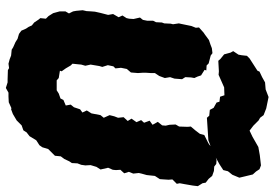

<svg xmlns="http://www.w3.org/2000/svg" viewBox="-161 -751 939 657"><g transform="rotate(90 308.5 -422.5)"><path d="M281 27 262 21H252L220 20L213 16L198 18L183 14L170 9L150 7L142 2L124 -6L113 -13L96 -18L85 -26L78 -42L72 -51L67 -62L57 -70L47 -85L42 -91L44 -110L35 -119L25 -135L19 -157V-177L26 -189L19 -203L17 -214L15 -236L18 -249L19 -266L20 -278L24 -296L31 -323L28 -340L39 -359L33 -372L42 -386L44 -395L45 -410L40 -432L48 -442L51 -457V-477L56 -487L57 -507L60 -515L61 -537L63 -545L60 -565L62 -574L69 -608L75 -623L74 -634L92 -650L98 -654L117 -668L132 -673L145 -678L162 -680L170 -674L197 -667L204 -660L221 -659L219 -653L238 -641L242 -629L247 -618L245 -607L244 -587L251 -576L249 -550L244 -535L247 -517L240 -498L230 -483V-469L229 -454V-440L230 -425L228 -401L216 -387L212 -367L214 -348L207 -341L203 -322L209 -303L206 -293L201 -263L205 -245L201 -231L200 -220L198 -201L204 -195L214 -178L224 -164L222 -158L247 -154L255 -147H289L300 -154L317 -160L322 -170L341 -178L338 -195L347 -206L354 -227L365 -235L358 -250L368 -266L374 -297L383 -308L374 -328L378 -344L383 -357L381 -376L394 -390L386 -403L398 -420L391 -436L400 -446L393 -465L407 -475L397 -493L409 -508L410 -520L407 -533L406 -554L413 -566L414 -595L413 -606L425 -620L438 -637L442 -652L470 -666L476 -670L485 -679L500 -686L528 -694L541 -693L550 -686L565 -685L582 -679L592 -667L605 -657L607 -646L617 -630L615 -613L610 -584L607 -568L609 -558L594 -543L595 -530L594 -514L593 -500L582 -483L580 -464L579 -455L574 -437L572 -428L574 -409L568 -394L573 -378L561 -365L562 -350L561 -339L554 -323L560 -297L551 -283L545 -263L546 -245L544 -231L539 -218L538 -199L532 -190L524 -173L515 -161L513 -141L499 -127L490 -118L484 -98L477 -88L460 -77L446 -54L433 -44L426 -33L409 -27L392 -10L370 3L354 9L350 8L330 17L310 18H297ZM349 -684 331 -694 328 -704 311 -706 306 -721 279 -720 236 -701 224 -702 188 -700 182 -707 166 -720 160 -742 155 -751 167 -769 169 -780 171 -798 180 -807 222 -834 225 -841 244 -850 262 -860 286 -862 312 -872 351 -864 374 -855 383 -843 392 -838 410 -820 427 -807 448 -817 483 -837 511 -842 546 -846 559 -841 567 -829 577 -818 584 -789 588 -772 578 -748 566 -733 562 -717 542 -704 504 -683 500 -679 481 -674 460 -666 429 -664 383 -661 376 -669 356 -671Z"/></g></svg>

Font: Winky Rough ExtraBold
Style: Italic
Weight: 800
Italic angle: -8.97852°
Designer: Simon Atzbach
Foundry: typofactur
Version: Version 1.206; ttfautohint (v1.8.4.7-5d5b)